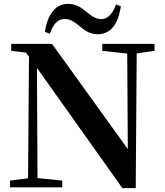

<svg xmlns="http://www.w3.org/2000/svg" viewBox="-20 -969 855 993"><path d="M580 -946C563 -898 538 -870 503 -870C469 -870 445 -894 418 -915C395 -933 370 -949 332 -949C267 -949 226 -895 212 -804L238 -795C254 -843 279 -871 315 -871C349 -871 373 -848 400 -827C422 -809 447 -792 485 -792C552 -792 592 -844 605 -937ZM779 -742H509V-706L638 -692L641 -198L249 -742H38V-706L114 -697L130 -676L125 -47L32 -35V0H302V-35L174 -48L171 -618L613 4H682L687 -693L779 -706Z"/></svg>

Font: Noto Serif CJK JP
Style: Bold
Weight: 700
Designer: Ryoko NISHIZUKA 西塚涼子 (kana & ideographs); Frank Grießhammer (Latin, Greek & Cyrillic); Wenlong ZHANG 张文龙 (bopomofo); San
Foundry: Adobe Systems Incorporated
Version: Version 1.000;PS 1;hotconv 16.6.53;makeotf.lib2.5.65590